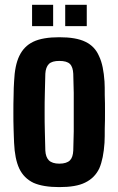

<svg xmlns="http://www.w3.org/2000/svg" viewBox="-20 -763 488 792"><path d="M224.6 8.8C270.5 8.8 305.7 2.9 331.1 -9.8C357.4 -22.5 377 -42 389.6 -68.4C401.4 -95.7 408.2 -130.9 411.1 -173.8C412.1 -190.4 412.1 -210 412.1 -232.4C413.1 -254.9 413.1 -277.3 413.1 -301.8C413.1 -326.2 413.1 -348.6 412.1 -371.1C412.1 -393.6 412.1 -412.1 411.1 -426.8C408.2 -469.7 401.4 -504.9 388.7 -531.2C377 -558.6 358.4 -578.1 332 -590.8C305.7 -603.5 270.5 -609.4 224.6 -609.4C179.7 -609.4 143.6 -603.5 117.2 -590.8C90.8 -578.1 72.3 -558.6 59.6 -532.2C46.9 -505.9 40 -470.7 38.1 -426.8C37.1 -410.2 36.1 -391.6 36.1 -369.1C35.2 -346.7 35.2 -323.2 35.2 -298.8C35.2 -274.4 35.2 -252 36.1 -229.5C37.1 -208 37.1 -189.5 38.1 -173.8C40 -129.9 46.9 -94.7 59.6 -67.4C72.3 -41 91.8 -21.5 118.2 -8.8C144.5 2.9 180.7 8.8 224.6 8.8ZM224.6 -87.9C205.1 -87.9 190.4 -92.8 181.6 -101.6C172.9 -110.4 168 -124 167 -141.6C166 -168 166 -194.3 165 -220.7C164.1 -247.1 164.1 -273.4 164.1 -299.8C164.1 -326.2 164.1 -353.5 165 -379.9C166 -406.2 166 -432.6 167 -459C168 -476.6 172.9 -490.2 181.6 -499C190.4 -507.8 205.1 -511.7 224.6 -511.7C245.1 -511.7 259.8 -507.8 268.6 -499C277.3 -490.2 281.2 -476.6 282.2 -459C283.2 -432.6 283.2 -406.2 284.2 -379.9V-300.8V-220.7C283.2 -194.3 283.2 -168 282.2 -141.6C281.2 -124 277.3 -110.4 268.6 -101.6C259.8 -92.8 245.1 -87.9 224.6 -87.9ZM249 -655.3H337.9V-743.2H249V-655.3ZM112.3 -655.3H199.2V-743.2H112.3V-655.3Z"/></svg>

Font: Yellow Ladder Regular
Style: Regular
Weight: 400
Designer: Zima Creative
Version: Version 2.002